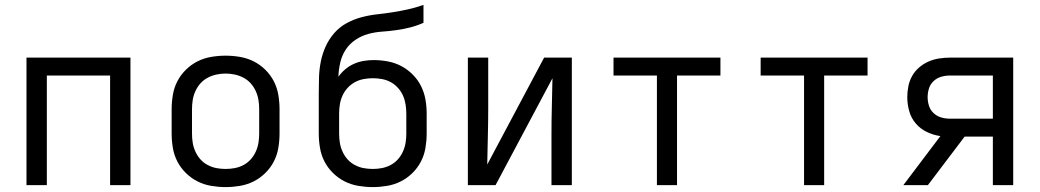

<svg xmlns="http://www.w3.org/2000/svg" viewBox="-20 -755 4240 783"><path d="M88 0V-520H512V0H429V-447H171V0Z M900 8Q871 8 841.5 3Q812 -2 786 -15Q760 -28 738.5 -49Q717 -70 703.5 -96Q690 -122 685 -151.5Q680 -181 680 -210V-310Q680 -339 685 -368.5Q690 -398 703.5 -424Q717 -450 738.5 -471Q760 -492 786 -505Q812 -518 841.5 -523Q871 -528 900 -528Q929 -528 958.5 -523Q988 -518 1014 -505Q1040 -492 1061.5 -471Q1083 -450 1096.5 -424Q1110 -398 1115 -368.5Q1120 -339 1120 -310V-210Q1120 -181 1115 -151.5Q1110 -122 1096.5 -96Q1083 -70 1061.5 -49Q1040 -28 1014 -15Q988 -2 958.5 3Q929 8 900 8ZM900 -66Q919 -66 937.5 -69.5Q956 -73 973 -82Q990 -91 1002.5 -105Q1015 -119 1023 -136.5Q1031 -154 1034 -172.5Q1037 -191 1037 -210V-310Q1037 -329 1034 -347.5Q1031 -366 1023 -383.5Q1015 -401 1002.5 -415Q990 -429 973 -438Q956 -447 937.5 -451Q919 -455 900 -455Q881 -455 862.5 -451Q844 -447 827 -438Q810 -429 797.5 -415Q785 -401 777 -383.5Q769 -366 766 -347.5Q763 -329 763 -310V-210Q763 -191 766 -172.5Q769 -154 777 -136.5Q785 -119 797.5 -105Q810 -91 827 -82Q844 -73 862.5 -69.5Q881 -66 900 -66Z M1500 8Q1471 8 1441.5 3Q1412 -2 1386 -15Q1360 -28 1338.5 -49Q1317 -70 1303.5 -96Q1290 -122 1285 -151.5Q1280 -181 1280 -210V-376Q1280 -408 1281 -440.5Q1282 -473 1288.5 -505Q1295 -537 1308.5 -566.5Q1322 -596 1343.5 -620.5Q1365 -645 1393.5 -660.5Q1422 -676 1453.5 -684.5Q1485 -693 1517 -696.5Q1549 -700 1581 -705Q1613 -710 1644.5 -717Q1676 -724 1707 -735V-662Q1680 -650 1652 -643Q1624 -636 1595.5 -632Q1567 -628 1538 -626Q1509 -624 1481.5 -616.5Q1454 -609 1429.5 -592.5Q1405 -576 1389.5 -552Q1374 -528 1367.5 -499.5Q1361 -471 1360 -442Q1372 -459 1388 -472.5Q1404 -486 1423 -494.5Q1442 -503 1462.5 -506.5Q1483 -510 1504 -510Q1533 -510 1562 -504.5Q1591 -499 1616.5 -485.5Q1642 -472 1663 -451Q1684 -430 1697 -404Q1710 -378 1715 -349.5Q1720 -321 1720 -292V-210Q1720 -181 1715 -151.5Q1710 -122 1696.5 -96Q1683 -70 1661.5 -49Q1640 -28 1614 -15Q1588 -2 1558.5 3Q1529 8 1500 8ZM1500 -66Q1519 -66 1537.5 -69.5Q1556 -73 1573 -82Q1590 -91 1602.5 -105Q1615 -119 1623 -136.5Q1631 -154 1634 -172.5Q1637 -191 1637 -210V-292Q1637 -310 1634 -329Q1631 -348 1623.5 -365Q1616 -382 1603 -396.5Q1590 -411 1573.5 -420Q1557 -429 1538 -432.5Q1519 -436 1501 -436Q1482 -436 1463 -432.5Q1444 -429 1427.5 -420Q1411 -411 1398 -397Q1385 -383 1377 -365.5Q1369 -348 1366 -329.5Q1363 -311 1363 -292V-210Q1363 -191 1366 -172.5Q1369 -154 1377 -136.5Q1385 -119 1397.5 -105Q1410 -91 1427 -82Q1444 -73 1462.5 -69.5Q1481 -66 1500 -66Z M1888 0V-520H1971V-312Q1971 -255 1969.5 -198Q1968 -141 1967 -84L2199 -520H2312V0H2229V-208Q2229 -265 2230.5 -322Q2232 -379 2233 -436L2001 0Z M2659 0V-447H2482V-520H2918V-447H2741V0Z M3259 0V-447H3082V-520H3518V-447H3341V0Z M3664 0 3815 -200Q3787 -204 3760.5 -216.5Q3734 -229 3715 -251Q3696 -273 3688 -301.5Q3680 -330 3680 -359Q3680 -381 3684.5 -403.5Q3689 -426 3700 -445.5Q3711 -465 3728.5 -480Q3746 -495 3766.5 -504Q3787 -513 3809.5 -516.5Q3832 -520 3854 -520H4112V0H4029V-198H3914L3764 0ZM3854 -271H4029V-447H3854Q3836 -447 3818.5 -442Q3801 -437 3787.5 -424.5Q3774 -412 3768.5 -394.5Q3763 -377 3763 -359Q3763 -341 3768.5 -323.5Q3774 -306 3787.5 -293.5Q3801 -281 3818.5 -276Q3836 -271 3854 -271Z"/></svg>

Font: Iosevka Fixed Extended
Style: Regular
Weight: 400
Width: 7
Monospace: yes
Designer: Belleve Invis
Foundry: Belleve Invis
Version: Version 24.1.1; ttfautohint (v1.8.4)